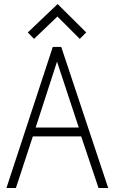

<svg xmlns="http://www.w3.org/2000/svg" viewBox="-20 -933 567 953"><path d="M242 -700 12 0H59L143 -256H383L469 0H517L284 -700ZM263 -627 371 -300H157ZM118 -772 149 -740 265 -851 376 -740 408 -772 266 -913Z"/></svg>

Font: Advent Pro
Style: Light
Weight: 300
Designer: Andreas Kalpakidis
Foundry: Andreas Kalpakidis
Version: Version 2.002 2007